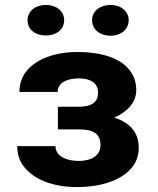

<svg xmlns="http://www.w3.org/2000/svg" viewBox="-20 -749 642 779"><path d="M387.7 -160C387.7 -116.4 349.3 -96 299.7 -96C252 -96 205.1 -114 205.1 -156H50C50 -127.3 57 -102.5 70.9 -81.5C109.6 -23.2 190.9 10 292 10C365.3 10 428.8 -5.4 472.4 -32.5C511.5 -56.8 542.8 -92.9 542.8 -149C542.8 -216.6 501.8 -252.8 443.8 -272C489.5 -291.7 532.9 -328.6 532.9 -384C532.9 -408.7 527.2 -430.7 515.9 -450C479.7 -511.5 396.8 -538 292 -538C259.7 -538 229.5 -534.3 201.2 -527C126.4 -507.6 58.8 -461.4 58.8 -376H213.9C213.9 -414.5 254.6 -431 299.7 -431C346.1 -431 377.8 -413.3 377.8 -373C377.8 -332.3 349.4 -316 299.7 -316H215V-224H299.7C355.2 -224 387.7 -209.1 387.7 -160ZM166.6 -605C208.8 -605 240.3 -629 240.3 -667C240.3 -704.1 208.1 -729 166.6 -729C124.8 -729 91.8 -704.6 91.8 -667C91.8 -628.4 123.6 -605 166.6 -605ZM428.4 -604C470 -604 502.1 -629.4 502.1 -667C502.1 -704.1 469.9 -729 428.4 -729C386.6 -729 353.6 -704.6 353.6 -667C353.6 -628.8 386 -604 428.4 -604Z"/></svg>

Font: Asimov
Style: Wid
Weight: 500
Designer: Google
Version: Version 2.000980; 2014